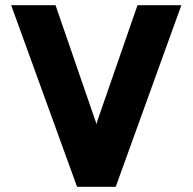

<svg xmlns="http://www.w3.org/2000/svg" viewBox="-20 -720 742 740"><path d="M277 0 23 -700H194L344 -265Q350.5 -247.5 352 -241Q352 -244 359 -265L510 -700H679L426 0Z"/></svg>

Font: Overpass Black
Style: Regular
Weight: 900
Designer: Delve Withrington, Dave Bailey, Thomas Jockin
Foundry: Delve Fonts LLC
Version: Version 4.000; ttfautohint (v1.8.3)